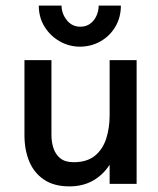

<svg xmlns="http://www.w3.org/2000/svg" viewBox="-20 -654 563 683"><path d="M227 9Q172 9 136.5 -15Q101 -39 84 -80Q67 -121 67 -173V-440H163V-173Q163 -148 170.5 -126Q178 -104 195 -90.5Q212 -77 242 -77Q289 -77 317 -99.5Q345 -122 357.5 -160Q370 -198 370 -244V-440H466V0H370V-68Q346 -31 310 -11Q274 9 227 9ZM410 -634Q410 -593 391 -560Q372 -527 338.5 -507.5Q305 -488 264 -488Q226 -488 192.5 -507Q159 -526 138.5 -559Q118 -592 118 -634H199Q199 -606 217.5 -582.5Q236 -559 266 -559Q286 -559 300.5 -569.5Q315 -580 323 -597.5Q331 -615 331 -634Z"/></svg>

Font: Teachers Medium
Style: Regular
Weight: 500
Designer: Alfredo Marco Pradil, Chank Diesel
Version: Version 1.001